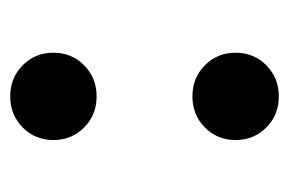

<svg xmlns="http://www.w3.org/2000/svg" viewBox="-116 -444 569 378"><g transform="rotate(-90 169.0 -254.5)"><path d="M168.8 9.4Q132.4 9.4 107.6 -15.1Q82.8 -39.6 82.8 -75.7Q82.8 -111.7 107.6 -136.2Q132.4 -160.7 168.8 -160.7Q205.1 -160.7 229.9 -136.2Q254.7 -111.7 254.7 -75.7Q254.7 -39.6 229.9 -15.1Q205.1 9.4 168.8 9.4ZM168.8 -349.3Q132.4 -349.3 107.6 -373.8Q82.8 -398.3 82.8 -434.4Q82.8 -470.4 107.6 -494.9Q132.4 -519.4 168.8 -519.4Q205.1 -519.4 229.9 -494.9Q254.7 -470.4 254.7 -434.4Q254.7 -398.3 229.9 -373.8Q205.1 -349.3 168.8 -349.3Z"/></g></svg>

Font: GitLab Sans
Style: Regular
Weight: 400
Designer: Rasmus Andersson
Foundry: Modifications by GitLab B.V., manufactured by rsms
Version: Version 4.000;git-c8fb6b7